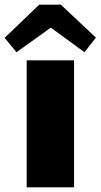

<svg xmlns="http://www.w3.org/2000/svg" viewBox="-63 -772 433 827"><path d="M52 -512H256V35H52ZM301 -547 156 -653 8 -547 -43 -609 106 -752H199L350 -610Z"/></svg>

Font: Lalezar
Style: Regular
Weight: 400
Designer: Borna Izadpanah
Foundry: Borna Izadpanah
Version: Version 1.003;November 28, 2018;FontCreator 11.5.0.2421 64-b